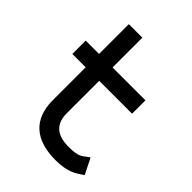

<svg xmlns="http://www.w3.org/2000/svg" viewBox="-189 -728 834 834"><g transform="rotate(45 228.5 -310.5)"><path d="M26 -367H108V-160C110 -50 174 11 300 11C372 11 400 -8 433 -31L436 -33L400 -105L395 -102C366 -81 361 -70 300 -70C225 -70 191 -104 191 -168V-367H393V-449H191V-632H108V-449H26Z"/></g></svg>

Font: Charger Sport
Style: SeBdExt
Weight: 600
Designer: Jasper
Foundry: Cannot Into Space Fonts
Version: Version 1.1